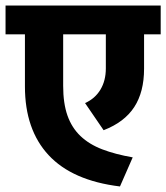

<svg xmlns="http://www.w3.org/2000/svg" viewBox="-30 -662 600 693"><path d="M550 -642V-538H490V-414Q490 -330 454.5 -275.5Q419 -221 344 -192L277 -290Q313 -306 332.5 -338.5Q352 -371 352 -415V-538H198V-352Q198 -289 213.5 -245Q229 -201 260.5 -171Q292 -141 339 -123Q386 -105 449 -94L403 11Q231 -10 145.5 -102Q60 -194 60 -350V-538H-10V-642Z"/></svg>

Font: Ek Mukta ExtraBold
Style: Regular
Weight: 800
Designer: Girish Dalvi and Yashodeep Gholap
Foundry: Ek Type
Version: Version 2.538;PS 1.002;hotconv 16.6.51;makeotf.lib2.5.65220;